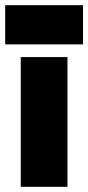

<svg xmlns="http://www.w3.org/2000/svg" viewBox="-25 -720 340 740"><path d="M55 0V-500H235V0ZM-5 -549V-700H295V-549Z"/></svg>

Font: Figtree Black
Style: Regular
Weight: 900
Designer: Erik Kennedy
Foundry: Erik Kennedy
Version: Version 2.001;gftools[0.9.30]